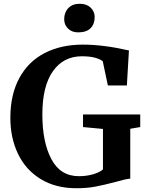

<svg xmlns="http://www.w3.org/2000/svg" viewBox="-20 -989 784 1020"><path d="M35 -363Q35 -486 82.5 -574Q130 -662 217 -707Q304 -752 420 -752Q529 -752 665 -721L654 -535H553L526 -663Q516 -673 488 -681.5Q460 -690 415 -690Q317 -690 261 -610.5Q205 -531 205 -381Q205 -234 253 -143.5Q301 -53 399 -53Q439 -53 474 -63Q509 -73 527 -89V-304L421 -314V-381H725V-314L672 -305V-40Q651 -39 596 -23Q532 -6 486.5 2.5Q441 11 386 11Q276 11 196.5 -37.5Q117 -86 76 -171Q35 -256 35 -363ZM321 -887Q321 -923 343 -946Q365 -969 404 -969Q440 -969 461.5 -948.5Q483 -928 483 -898Q483 -861 461 -839Q439 -817 395 -817Q362 -817 341.5 -837Q321 -857 321 -887Z"/></svg>

Font: Koeln Type Serif
Style: Bold
Weight: 700
Designer: Eben Sorkin
Foundry: Eben Sorkin
Version: Version 2.002